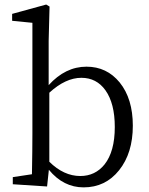

<svg xmlns="http://www.w3.org/2000/svg" viewBox="-20 -808 652 842"><path d="M346.7 13.7Q257.8 13.7 194.3 -63.5L186.5 9.8L36.1 0V-31.2L120.1 -43.9Q122.1 -151.4 122.1 -222.7V-708L33.2 -716.8V-747.1L182.6 -788.1L197.3 -779.3L193.4 -628.9V-434.6Q266.6 -515.6 359.4 -515.6Q448.2 -515.6 504.9 -446.3Q562.5 -375 562.5 -256.8Q562.5 -136.7 502.4 -61.5Q442.4 13.7 346.7 13.7ZM332 -36.1Q397.5 -36.1 438.5 -86.9Q483.4 -143.6 483.4 -251Q483.4 -354.5 442.4 -412.1Q403.3 -466.8 336.9 -466.8Q267.6 -466.8 196.3 -401.4V-98.6Q259.8 -36.1 332 -36.1Z"/></svg>

Font: Bpmf Zihi Only R
Style: R
Weight: 400
Foundry: But Ko
Version: Version 1.320